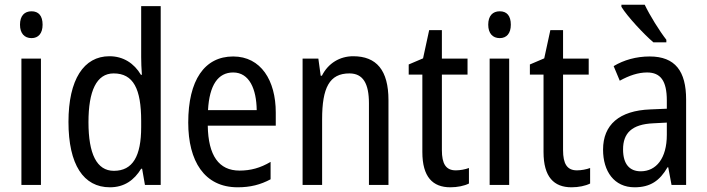

<svg xmlns="http://www.w3.org/2000/svg" viewBox="-20 -786 3005 816"><path d="M114 -738C84 -738 65 -719 65 -681C65 -644 84 -624 114 -624C143 -624 161 -644 161 -681C161 -719 144 -738 114 -738ZM154 -537H71V0H154Z M447 10C508 10 550 -20 580 -69H584L596 0H663V-760H580V-543C580 -523 581 -494 583 -468H579C550 -517 504 -547 445 -547C336 -547 271 -448 271 -268C271 -86 335 10 447 10ZM464 -60C391 -60 356 -132 356 -267C356 -399 390 -474 463 -474C547 -474 580 -408 580 -272V-246C580 -122 544 -60 464 -60Z M971 -546C849 -546 780 -445 780 -265C780 -102 848 10 990 10C1044 10 1087 -1 1130 -24V-98C1086 -72 1045 -61 998 -61C910 -61 865 -125 863 -252H1152V-308C1152 -444 1089 -546 971 -546ZM971 -478C1040 -478 1070 -407 1071 -318H864C870 -425 907 -478 971 -478Z M1481 -547C1425 -547 1375 -518 1348 -464H1343L1333 -537H1266V0H1349V-279C1349 -413 1380 -474 1465 -474C1523 -474 1548 -431 1548 -347V0H1631V-360C1631 -488 1580 -547 1481 -547Z M1917 -62C1875 -62 1858 -90 1858 -148V-469H1967V-537H1858V-658H1804L1778 -538L1717 -512V-469H1775V-140C1775 -34 1819 10 1894 10C1924 10 1953 4 1973 -6V-72C1957 -66 1936 -62 1917 -62Z M2104 -738C2074 -738 2055 -719 2055 -681C2055 -644 2074 -624 2104 -624C2133 -624 2151 -644 2151 -681C2151 -719 2134 -738 2104 -738ZM2144 -537H2061V0H2144Z M2432 -62C2390 -62 2373 -90 2373 -148V-469H2482V-537H2373V-658H2319L2293 -538L2232 -512V-469H2290V-140C2290 -34 2334 10 2409 10C2439 10 2468 4 2488 -6V-72C2472 -66 2451 -62 2432 -62Z M2720 -766H2621V-757C2646 -716 2716 -641 2757 -606H2812V-617C2783 -654 2742 -720 2720 -766ZM2741 -546C2684 -546 2631 -531 2588 -505L2614 -443C2654 -465 2692 -478 2730 -478C2787 -478 2814 -443 2814 -359V-324L2744 -321C2612 -316 2543 -256 2543 -150C2543 -58 2590 10 2677 10C2744 10 2784 -18 2817 -75H2820L2834 0H2896V-363C2896 -483 2850 -546 2741 -546ZM2757 -262 2814 -265V-213C2814 -113 2769 -58 2703 -58C2657 -58 2628 -87 2628 -151C2628 -220 2665 -258 2757 -262Z"/></svg>

Font: Noto Sans Georgian Condensed
Style: Regular
Weight: 400
Width: 3
Designer: Monotype Design Team, Akaki Razmadze
Foundry: Google LLC
Version: Version 2.005